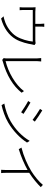

<svg xmlns="http://www.w3.org/2000/svg" viewBox="1366 -2198 856 3629"><g transform="rotate(90 1794.5 -384.0)"><path d="M117 -327H174C171 -339 170 -363 170 -378V-575H766C759 -492 724 -356 667 -264C603 -161 481 -77 370 -44C344 -35 315 -27 289 -23L331 24C517 -27 647 -127 719 -249C778 -347 809 -488 820 -559C823 -577 828 -597 832 -608L797 -630C787 -627 772 -623 737 -623H483V-727C483 -743 484 -768 488 -792H427C430 -768 431 -743 431 -727V-623H205C172 -623 143 -625 117 -628C120 -607 120 -576 120 -556V-379C120 -364 119 -340 117 -327Z M1077 -27 1113 3C1124 -2 1136 -6 1145 -9C1402 -79 1607 -204 1733 -364L1703 -408C1581 -245 1344 -111 1136 -61V-657C1136 -680 1139 -717 1142 -734H1078C1081 -719 1084 -676 1084 -656V-67C1084 -49 1082 -38 1077 -27Z M1890 -488C1947 -459 2058 -388 2103 -355L2133 -400C2094 -428 1973 -502 1919 -531ZM1938 -37 1967 15C2063 -6 2197 -50 2297 -110C2455 -203 2591 -334 2675 -466L2643 -517C2562 -377 2434 -250 2271 -155C2174 -99 2047 -56 1938 -37ZM2039 -712C2093 -681 2204 -606 2247 -571L2279 -614C2240 -643 2122 -723 2067 -755Z M2770 -361 2800 -310C2941 -353 3087 -416 3194 -477V-69C3194 -36 3192 7 3190 23H3252C3249 6 3247 -36 3247 -69V-508C3352 -574 3454 -661 3518 -726L3475 -766C3420 -697 3314 -609 3213 -546C3102 -478 2933 -402 2770 -361Z"/></g></svg>

Font: GenEiGothic-pro-Light
Style: Regular
Weight: 300
Designer: Ryoko NISHIZUKA (kana & ideographs); Paul D. Hunt (Latin, Greek & Cyrillic); Wenlong ZHANG (bopomofo); Sandoll Communica
Foundry: Adobe Systems Incorporated; o_tamon
Version: Version 1.000.140830